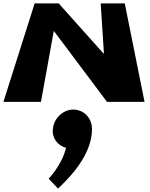

<svg xmlns="http://www.w3.org/2000/svg" viewBox="-34 -597 880 1125"><path d="M281 -415H282L593 0H813L697 -577H556L575 -283H573L310 -577H169L-14 0H206ZM395 45C456 45 504 93 505 157C506 289 408 413 306 508L251 450C251 450 328 372 353 269C303 256 269 211 276 157C283 93 338 45 395 45Z"/></svg>

Font: Hussar Milosc
Style: Bold
Weight: 700
Foundry: Cannot Into Space Fonts
Version: Version 1.02